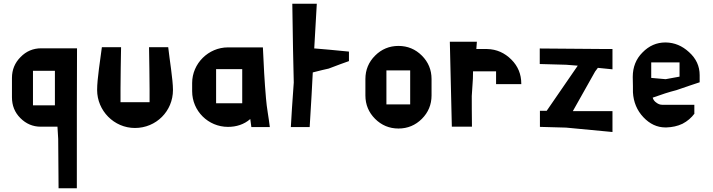

<svg xmlns="http://www.w3.org/2000/svg" viewBox="-20 -679 3808 1026"><path d="M391.6 -420.9H200.2C157.2 -420.9 120.1 -405.3 89.8 -374C59.6 -343.8 43.9 -306.6 43.9 -262.7C43.9 -216.8 43.9 -181.6 43.9 -159.2C43.9 -115.2 58.6 -78.1 88.9 -47.9C119.1 -17.6 155.3 -2 197.3 -2C198.2 -2 199.2 -2 200.2 -2C239.3 -2 268.6 -2 287.1 -2C289.1 26.4 290 48.8 291 63.5C292 177.7 293 265.6 293 327.1C335 327.1 367.2 327.1 390.6 327.1C390.6 -2 390.6 -252 391.6 -420.9ZM273.4 -116.2H156.2V-300.8C211.9 -300.8 251 -300.8 273.4 -300.8C273.4 -216.8 273.4 -155.3 273.4 -116.2Z M779.3 -132.8H624V-206.1C624 -279.3 626 -352.5 627 -426.8H524.4C516.6 -363.3 499 -258.8 499 -198.2C499 -87.9 588.9 4.9 701.2 4.9C814.5 4.9 904.3 -85 904.3 -198.2C904.3 -253.9 885.7 -363.3 878.9 -426.8H776.4C777.3 -351.6 779.3 -276.4 779.3 -201.2Z M1198.2 -425.8C1093.8 -425.8 1006.8 -339.8 1006.8 -235.4V-191.4C1006.8 -85.9 1092.8 -1 1198.2 -1C1242.2 -1 1284.2 -13.7 1317.4 -43L1323.2 0H1421.9C1416 -50.8 1405.3 -102.5 1401.4 -153.3C1393.6 -243.2 1388.7 -335 1384.8 -425.8ZM1134.8 -309.6H1274.4V-127H1134.8Z M1659.2 -419.9C1665 -525.4 1669.9 -605.5 1672.9 -659.2C1609.4 -659.2 1565.4 -659.2 1542 -659.2C1544.9 -472.7 1546.9 -332 1549.8 -238.3C1542 -132.8 1537.1 -53.7 1534.2 0C1577.1 0 1610.4 0 1634.8 0C1642.6 -127.9 1648.4 -224.6 1651.4 -292C1689.5 -301.8 1717.8 -308.6 1736.3 -312.5C1784.2 -331.1 1820.3 -343.8 1844.7 -352.5C1844.7 -375 1844.7 -392.6 1844.7 -403.3C1763.7 -411.1 1704.1 -417 1664.1 -419.9C1662.1 -419.9 1660.2 -419.9 1659.2 -419.9Z M2109.4 -433.6C2060.5 -433.6 2018.6 -416 1984.4 -381.8C1950.2 -347.7 1932.6 -305.7 1932.6 -256.8C1932.6 -217.8 1932.6 -188.5 1932.6 -168.9C1932.6 -120.1 1950.2 -78.1 1984.4 -43.9C2018.6 -9.8 2060.5 7.8 2109.4 7.8C2158.2 7.8 2200.2 -9.8 2234.4 -43.9C2268.6 -78.1 2286.1 -120.1 2286.1 -168.9C2286.1 -208 2286.1 -237.3 2286.1 -256.8C2286.1 -305.7 2268.6 -347.7 2234.4 -381.8C2200.2 -416 2158.2 -433.6 2109.4 -433.6ZM2171.9 -121.1H2044.9V-302.7C2100.6 -302.7 2142.6 -302.7 2171.9 -302.7C2171.9 -223.6 2171.9 -163.1 2171.9 -121.1Z M2501 -166C2502 -186.5 2503.9 -206.1 2504.9 -225.6C2506.8 -246.1 2507.8 -269.5 2507.8 -297.9C2563.5 -297.9 2604.5 -297.9 2630.9 -297.9C2630.9 -264.6 2630.9 -242.2 2630.9 -229.5C2692.4 -229.5 2737.3 -229.5 2765.6 -229.5C2765.6 -230.5 2765.6 -231.4 2765.6 -232.4C2765.6 -282.2 2748 -325.2 2712.9 -360.4C2676.8 -396.5 2633.8 -416 2583 -417C2557.6 -417 2538.1 -417 2525.4 -417C2526.4 -433.6 2527.3 -447.3 2528.3 -456.1C2463.9 -456.1 2416 -456.1 2383.8 -456.1C2388.7 -253.9 2392.6 -102.5 2394.5 -2C2440.4 -2 2476.6 -2 2502 -2C2501 -75.2 2501 -129.9 2501 -166Z M2864.3 -419.9V-336.9L3004.9 -333L3067.4 -328.1L2901.4 -86.9H2865.2V-1L3004.9 2.9L3252.9 26.4V-85H3041L3160.2 -296.9L3174.8 -316.4L3252.9 -308.6V-417H3222.7Z M3541 2C3571.3 1 3600.6 -4.9 3627 -17.6C3653.3 -31.2 3674.8 -49.8 3691.4 -72.3H3690.4C3690.4 -91.8 3690.4 -107.4 3690.4 -119.1H3518.6C3507.8 -119.1 3497.1 -123 3488.3 -129.9C3477.5 -136.7 3470.7 -146.5 3467.8 -157.2C3513.7 -173.8 3555.7 -187.5 3594.7 -197.3C3649.4 -215.8 3690.4 -230.5 3718.8 -239.3C3718.8 -252 3718.8 -264.6 3718.8 -277.3C3718.8 -325.2 3700.2 -366.2 3662.1 -400.4C3625 -434.6 3584 -451.2 3538.1 -452.1C3537.1 -452.1 3536.1 -452.1 3535.2 -452.1C3489.3 -452.1 3448.2 -434.6 3413.1 -398.4C3378.9 -364.3 3361.3 -320.3 3361.3 -268.6C3361.3 -267.6 3361.3 -266.6 3361.3 -265.6C3362.3 -231.4 3362.3 -205.1 3362.3 -185.5C3365.2 -133.8 3383.8 -88.9 3418 -52.7C3452.1 -16.6 3491.2 2 3536.1 2C3538.1 2 3539.1 2 3541 2ZM3460 -345.7H3611.3V-269.5L3537.1 -255.9L3460 -262.7Z"/></svg>

Font: DropForged
Style: Regular
Weight: 400
Designer: Antoine
Version: Version 1.0